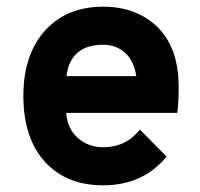

<svg xmlns="http://www.w3.org/2000/svg" viewBox="-20 -543 600 575"><path d="M289 12Q178 12 114 -59Q50 -130 50 -256Q50 -379 114.5 -451Q179 -523 289 -523Q389 -523 452 -461.5Q515 -400 515 -282Q515 -233 511 -205H178Q182 -157 213.5 -129.5Q245 -102 289 -102Q357 -102 399 -155L479 -74Q408 12 289 12ZM388 -315Q382 -359 355.5 -384Q329 -409 289 -409Q191 -409 179 -315Z"/></svg>

Font: OVRPSS Recut ExtraBold
Style: Regular
Weight: 800
Designer: Giant Group
Foundry: Giant Group
Version: Version 1.001;hotconv 1.0.109;makeotfexe 2.5.65596